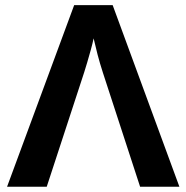

<svg xmlns="http://www.w3.org/2000/svg" viewBox="-20 -708 707 728"><path d="M660.2 0H511.2L370.1 -432.6Q358.4 -468.8 350.1 -500.5Q341.8 -532.2 335 -562.5Q331.1 -543.5 324.2 -518.6Q317.4 -493.7 310.5 -470.7Q303.7 -447.8 299.3 -434.1L157.2 0H6.8L261.2 -688.5H407.2Z"/></svg>

Font: Arimo
Style: Bold
Weight: 700
Designer: Steve Matteson
Foundry: Monotype Imaging Inc.
Version: Version 1.33